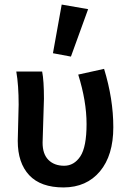

<svg xmlns="http://www.w3.org/2000/svg" viewBox="-20 -802 561 834"><path d="M210 -570.8 248 -782.2 362.8 -762.2 288.1 -556.2ZM329.1 -123Q356 -164.1 356 -263.2Q356 -362.3 319.8 -478L432.1 -502.9Q472.2 -372.1 472.2 -249.5Q472.2 -127 414.1 -57.6Q356 11.7 256.3 12.2Q156.7 12.2 106.9 -41Q57.1 -94.2 57.1 -189.9L61 -348.1Q61 -432.1 50.8 -491.2H163.1Q170.9 -452.1 170.9 -373L165 -182.1Q165 -132.8 190.4 -107.4Q215.8 -82 258.8 -82Q301.8 -82 329.1 -123Z"/></svg>

Font: SourceSansPro-Semibold
Style: Regular
Weight: 600
Designer: Paul D. Hunt
Foundry: Adobe Systems Incorporated
Version: Version 2.020;PS 2.0;hotconv 1.0.86;makeotf.lib2.5.63406